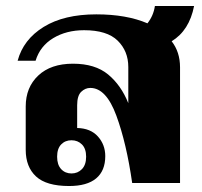

<svg xmlns="http://www.w3.org/2000/svg" viewBox="-20 -612 675 642"><path d="M554 -474Q582 -438 582 -387V0H422Q403 -133 369 -225.5Q335 -318 282 -318Q265 -318 251.5 -305Q238 -292 238 -260V-184Q283 -183 307.5 -155.5Q332 -128 332 -90Q332 -41 301.5 -15.5Q271 10 211 10Q135 10 100.5 -22Q66 -54 66 -111V-256Q66 -320 108 -359.5Q150 -399 224 -399Q298 -399 341.5 -363Q385 -327 409 -267V-388Q409 -441 373.5 -476Q338 -511 261 -511Q202 -511 158 -484.5Q114 -458 99 -409H39Q58 -480 126 -522Q194 -564 302 -564Q403 -564 473 -534Q493 -559 498 -592H629Q613 -510 554 -474ZM219 -143Q198 -143 184.5 -129Q171 -115 171 -88Q171 -61 184.5 -46.5Q198 -32 219 -32Q240 -32 254 -46.5Q268 -61 268 -88Q268 -115 254 -129Q240 -143 219 -143Z"/></svg>

Font: Trirong ExtraBold
Style: Regular
Weight: 800
Designer: Katatrad Team
Foundry: CadsonDemak
Version: Version 1.001